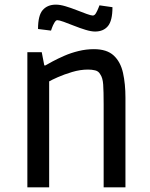

<svg xmlns="http://www.w3.org/2000/svg" viewBox="-20 -808 646 828"><path d="M98 0V-583H160L171 -526H176Q186 -532 207.5 -543.5Q229 -555 257.5 -567.5Q286 -580 319 -588Q352 -596 385 -596Q441 -596 470.5 -568.5Q500 -541 510.5 -493.5Q521 -446 521 -387V0H427V-358Q427 -414 425 -443.5Q423 -473 412 -488Q405 -501 390.5 -504.5Q376 -508 360 -508Q326 -508 291 -497.5Q256 -487 229 -475Q202 -463 192 -457V0ZM390 -672Q373 -672 348.5 -679.5Q324 -687 299 -697Q274 -707 254.5 -714Q235 -721 227 -721Q221 -721 214.5 -710Q208 -699 204 -687.5Q200 -676 200 -676L144 -683Q144 -742 164.5 -765Q185 -788 221 -788Q239 -788 262.5 -781Q286 -774 310 -764.5Q334 -755 353.5 -748Q373 -741 380 -741Q388 -741 394 -751.5Q400 -762 404.5 -773.5Q409 -785 409 -785L465 -777Q465 -719 445.5 -695.5Q426 -672 390 -672Z"/></svg>

Font: Ruda Medium
Style: Regular
Weight: 500
Version: Version 2.001